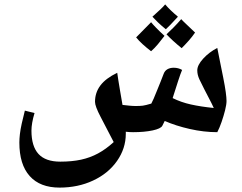

<svg xmlns="http://www.w3.org/2000/svg" viewBox="-20 -601 1101 873"><path d="M251 252Q162 252 115 199.5Q68 147 68 47Q68 30 70.5 8.5Q73 -13 79 -40Q85 -67 93 -98L137 -87Q123 -40 123 -7Q123 64 155 99Q187 134 254 134Q307 134 348.5 125Q390 116 426 96.5Q462 77 497 45Q463 -21 437.5 -69.5Q412 -118 412 -138Q412 -180 436.5 -212.5Q461 -245 513 -270Q515 -257 518 -236.5Q521 -216 526 -188Q531 -160 537 -124Q554 -122 569 -120.5Q584 -119 597 -119Q617 -119 629 -120.5Q641 -122 668 -130Q676 -144 695 -192Q703 -211 710 -229Q717 -247 724 -265Q729 -279 741 -286Q753 -293 770 -293Q791 -293 808 -283Q801 -267 790 -233Q779 -199 765 -155Q803 -136 848 -126Q893 -116 952 -110Q942 -132 930.5 -153.5Q919 -175 908 -197Q896 -220 886.5 -240.5Q877 -261 877 -281Q877 -305 904 -334.5Q931 -364 968 -383Q975 -349 981.5 -315Q988 -281 995 -248Q1003 -208 1006.5 -182Q1010 -156 1010 -142Q1010 -126 1003.5 -100Q997 -74 987.5 -46.5Q978 -19 968 0Q907 0 843 -14.5Q779 -29 729 -51L718 -29Q711 -16 674 -8Q655 -4 633 -2Q611 0 585 0Q577 0 568.5 -0.5Q560 -1 552 -2V7Q552 74 512 131Q472 188 403 220Q369 236 330.5 244Q292 252 251 252ZM667 -368Q645 -385 628 -400.5Q611 -416 599 -431Q616 -448 633 -465.5Q650 -483 667 -500Q675 -490 690.5 -474Q706 -458 728 -438Q713 -418 698 -400Q683 -382 667 -368ZM806 -382Q785 -399 768 -414.5Q751 -430 737 -445Q752 -459 769 -476Q786 -493 804 -514Q810 -507 826 -492Q842 -477 867 -453Q854 -434 838.5 -416.5Q823 -399 806 -382ZM734 -468Q713 -485 698 -499.5Q683 -514 673 -525Q694 -544 708.5 -557.5Q723 -571 731 -581Q742 -568 756.5 -554Q771 -540 789 -525Q768 -502 754 -487.5Q740 -473 734 -468Z"/></svg>

Font: Noto Naskh Arabic
Style: Bold
Weight: 700
Designer: Monotype Design Team, David Williams, Mohamad Dakak and Nizar Qandah
Foundry: Monotype Imaging Inc.
Version: Version 2.016